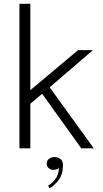

<svg xmlns="http://www.w3.org/2000/svg" viewBox="-20 -802 556 1038"><path d="M85 0V-781.5H144V-314.5L402 -531H482.5L248.5 -330L487 0H419.5L208 -295L144 -241V0ZM270 116.5Q254 116.5 243.2 107Q232.5 97.5 232.5 82.5Q232.5 66 245.2 56.5Q258 47 275.5 47Q292 47 306.2 57Q320.5 67 320.5 91Q320.5 139.5 297.5 170.5Q274.5 201.5 248 216L240 201Q261 190.5 279.8 165.2Q298.5 140 298.5 104.5Q296.5 109.5 287.8 113Q279 116.5 270 116.5Z"/></svg>

Font: Epilogue Light
Style: Regular
Weight: 300
Designer: Tyler Finck
Foundry: Etcetera Type Co
Version: Version 2.111; ttfautohint (v1.8.3)